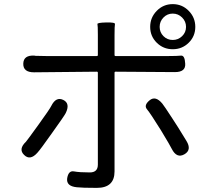

<svg xmlns="http://www.w3.org/2000/svg" viewBox="-20 -869 1040 932"><path d="M450 43Q378 43 353 40Q301 35 306 -3Q312 -42 339 -37Q366 -32 416 -32Q455 -32 455 -70V-516Q455 -521 450 -521L145 -518Q92 -518 93 -560Q94 -602 147 -599L152 -598Q177 -597 202 -597H450Q455 -597 455 -602V-700Q455 -745 453 -752Q451 -759 496 -760Q540 -761 538 -752Q536 -743 536 -699V-602Q536 -597 541 -597H800Q840 -597 858.5 -599Q877 -601 879 -560Q882 -519 829 -519L541 -521Q536 -521 536 -516V-37Q536 43 450 43ZM161 -127Q126 -88 97 -117Q68 -145 106 -181Q110 -185 166 -262.5Q222 -340 229 -355Q252 -401 287 -384Q322 -367 299 -320Q292 -306 231 -221Q176 -143 161 -127ZM875 -120Q838 -99 814 -146Q807 -161 761 -237Q710 -319 693.5 -338.5Q677 -358 706 -382Q735 -406 768 -366Q777 -355 816 -295Q831 -273 845 -250L885 -185Q912 -141 875 -120ZM818.5 -630Q773 -630 741 -661.5Q709 -693 709 -738.5Q709 -784 741 -816.5Q773 -849 818.5 -849Q864 -849 896 -816.5Q928 -784 928 -738.5Q928 -693 896 -661.5Q864 -630 818.5 -630ZM818.5 -675Q845 -675 864 -693.5Q883 -712 883 -738.5Q883 -765 864 -784Q845 -803 818.5 -803Q792 -803 773.5 -784Q755 -765 755 -738.5Q755 -712 773.5 -693.5Q792 -675 818.5 -675Z"/></svg>

Font: Resource Han Rounded KR
Style: Regular
Weight: 400
Designer: Cyano Hao (round all glyphs); Ryoko NISHIZUKA 西塚涼子 (kana, bopomofo & ideographs); Paul D. Hunt (Latin, Greek & Cyrillic)
Foundry: Cyano Hao
Version: 0.990